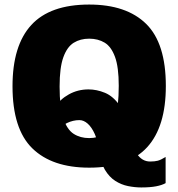

<svg xmlns="http://www.w3.org/2000/svg" viewBox="-20 -712 784 844"><path d="M372 25Q209 25 122 -60Q35 -145 35 -333Q35 -512 117.5 -602Q200 -692 372 -692Q536 -692 622.5 -607Q709 -522 709 -334Q709 -155 627 -65Q545 25 372 25ZM372 -105Q411 -105 440 -124Q469 -143 485.5 -192.5Q502 -242 502 -335Q502 -417 485.5 -462Q469 -507 440 -524.5Q411 -542 372 -542Q333 -542 304 -524Q275 -506 258.5 -460.5Q242 -415 242 -332Q242 -240 258.5 -191Q275 -142 304 -123.5Q333 -105 372 -105ZM640 -2Q660 -2 673.5 -5.5Q687 -9 708 -22V93Q692 102 666 107Q640 112 601 112Q573 112 543 106Q513 100 486.5 83Q460 66 441 34Q422 2 415 -50Q410 -93 396.5 -123Q383 -153 365.5 -168.5Q348 -184 329 -184Q301 -184 274 -171Q247 -158 226 -127V-244Q243 -275 282.5 -297Q322 -319 369 -319Q405 -319 441.5 -304Q478 -289 507.5 -246.5Q537 -204 551 -120Q559 -71 581.5 -36.5Q604 -2 640 -2Z"/></svg>

Font: Maven Pro Black
Style: Regular
Weight: 900
Designer: Joe Prince
Foundry: Joe Prince
Version: Version 2.103